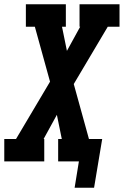

<svg xmlns="http://www.w3.org/2000/svg" viewBox="-35 -755 579 898"><path d="M405 123H314L334 0H237V-105H254L231 -218L169 -105H172V0H-15V-105H40L199 -373L128 -630H86V-735H273V-630H255L278 -517L340 -630H337V-735H524V-630H469L310 -362L381 -105H443Z"/></svg>

Font: Iosevka Slab Extrabold Oblique
Style: Regular
Weight: 800
Italic angle: -9°
Monospace: yes
Designer: Belleve Invis
Foundry: Belleve Invis
Version: Version 11.1.1; ttfautohint (v1.8.3)